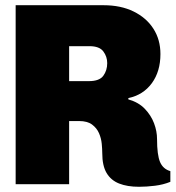

<svg xmlns="http://www.w3.org/2000/svg" viewBox="-20 -706 673 736"><path d="M513 10Q468 10 436.5 -2.5Q405 -15 388.5 -43Q372 -71 372 -119Q372 -134 370 -155Q368 -176 359.5 -195.5Q351 -215 333 -228.5Q315 -242 283 -242H245V0H40V-686H377Q443 -686 492 -662Q541 -638 568 -596Q595 -554 595 -499Q595 -432 562 -387Q529 -342 472 -330V-325Q511 -314 535 -289Q559 -264 570.5 -233.5Q582 -203 582 -173Q582 -112 593.5 -85Q605 -58 633 -50V-9Q606 2 574 6Q542 10 513 10ZM245 -395H321Q361 -395 376 -415.5Q391 -436 391 -464Q391 -489 376 -509Q361 -529 323 -529H245Z"/></svg>

Font: Chivo Mono Black
Style: Regular
Weight: 900
Designer: Hector Gatti
Foundry: Omnibus-Type
Version: Version 1.008